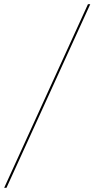

<svg xmlns="http://www.w3.org/2000/svg" viewBox="-98 -780 453 921"><path d="M-78 121 324 -760H335L-67 121Z"/></svg>

Font: Noto Serif Display ExtraCondensed Black
Style: Italic
Weight: 900
Width: 2
Italic angle: -12°
Designer: Monotype Design Team
Foundry: Monotype Imaging Inc.
Version: Version 2.009